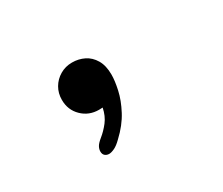

<svg xmlns="http://www.w3.org/2000/svg" viewBox="-69 -326 757 652"><g transform="rotate(-30 309.5 0.0)"><path d="M250 -165.5Q275.5 -165.5 297.2 -154.8Q319 -144 332.5 -121.2Q346 -98.5 346 -63Q346 -39 338.5 -4.8Q331 29.5 311.2 67Q291.5 104.5 254.5 139Q239 154.5 226.2 160.5Q213.5 166.5 205 166.5Q195.5 166.5 189 161Q182.5 155.5 182.5 144.5Q182.5 135.5 187.5 126.2Q192.5 117 208 104.5Q225.5 90.5 241.8 69.8Q258 49 264 19Q261 19 257.5 19.2Q254 19.5 250 19.5Q210.5 19.5 183.8 -6.8Q157 -33 157 -72.5Q157 -98.5 169.2 -119.5Q181.5 -140.5 202.8 -153Q224 -165.5 250 -165.5Z"/></g></svg>

Font: Sono ExtraLight Monospace Medium
Style: Regular
Weight: 500
Version: Version 2.112